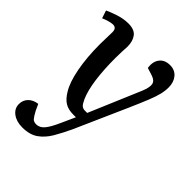

<svg xmlns="http://www.w3.org/2000/svg" viewBox="-215 -635 974 974"><g transform="rotate(45 271.5 -148.0)"><path d="M307 56Q285 103 262 142.5Q239 182 206 205.5Q173 229 120 229Q78 229 51 209Q24 189 24 157Q24 129 42.5 110Q61 91 93 87L108 120Q123 148 132 158Q141 168 159 168Q183 168 201.5 146.5Q220 125 243 73L276 0H257Q221 0 197.5 -14.5Q174 -29 155 -61Q129 -102 114.5 -178Q100 -254 100 -349Q100 -366 101 -393Q102 -420 102 -436Q102 -466 77 -466Q65 -466 46.5 -460.5Q28 -455 15 -449L1 -491Q19 -500 56 -512.5Q93 -525 128 -525Q172 -525 190 -501Q208 -477 208 -438Q207 -421 206 -400.5Q205 -380 205 -355Q205 -271 214 -204.5Q223 -138 242 -95Q253 -71 262 -63.5Q271 -56 285 -56H301L419 -334Q435 -373 430.5 -393Q426 -413 398 -422L357 -435Q351 -475 370 -500Q389 -525 427 -525Q462 -525 482 -501Q502 -477 502 -440Q502 -415 495.5 -388.5Q489 -362 473.5 -323.5Q458 -285 432 -226Z"/></g></svg>

Font: Literata 36pt Medium
Style: Italic
Weight: 500
Italic angle: -2°
Designer: Latin by Veronika Burian and Jose Scaglione. Greek by Irene Vlachou. Cyrillic by Vera Evstafieva
Foundry: TypeTogether
Version: Version 3.002